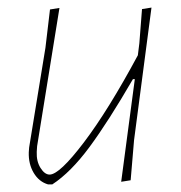

<svg xmlns="http://www.w3.org/2000/svg" viewBox="-20 -476 477 507"><path d="M137 -455 78 -90 77 -75Q76 -50 87 -32.5Q98 -15 111 -15Q137 -15 201.5 -100Q266 -185 344 -330L348 -362L355 -452L380 -456L334 -106L325 0L300 4L336 -267H331Q266 -155 216.5 -88Q167 -21 118 11H107Q83 4 69 -19.5Q55 -43 56 -74L57 -87L100 -350L112 -451Z"/></svg>

Font: Alegreya Sans Thin
Style: Italic
Weight: 100
Italic angle: -7°
Designer: Juan Pablo del Peral
Foundry: Huerta Tipografica
Version: Version 2.007